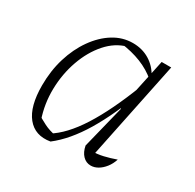

<svg xmlns="http://www.w3.org/2000/svg" viewBox="-116 -616 759 748"><g transform="rotate(30 263.5 -242.0)"><path d="M194 3Q129 14 92.5 -31Q56 -76 56 -170Q56 -236 73.5 -293.5Q91 -351 122.5 -395.5Q154 -440 194.5 -465Q235 -490 281 -490Q323 -490 356 -470Q389 -450 408 -414L407 -399Q345 -453 240 -466L269 -467Q220 -454 182.5 -411.5Q145 -369 123.5 -308.5Q102 -248 100.5 -180.5Q99 -113 121 -49L97 -72Q122 -56 146 -44Q170 -32 199 -27L175 -22Q233 -57 286.5 -141Q340 -225 392 -360L408 -350Q358 -215 306.5 -129.5Q255 -44 194 3ZM362 -22 351 -45Q376 -45 402 -51Q428 -57 456 -67Q449 -45 436 -28.5Q423 -12 407.5 -3Q392 6 376 6Q355 6 340 -9.5Q325 -25 320 -52L368 -245L364 -247L414 -482H457Z"/></g></svg>

Font: Piazzolla Thin Thin
Style: Italic
Weight: 250
Italic angle: -11.3°
Version: Version 2.005